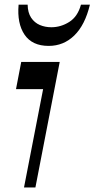

<svg xmlns="http://www.w3.org/2000/svg" viewBox="-20 -822 414 842"><path d="M85.3 0 169.1 -431.2H50.2L73.1 -550.5H241.9L135.3 0ZM193.6 -620.7Q121.1 -620.7 87.7 -669.9Q54.3 -719.2 61.6 -801.6H101.2Q101.8 -766.5 116.5 -744.4Q131.2 -722.4 154.6 -712.4Q178 -702.5 205 -702.5Q246.8 -702.5 283.7 -725.8Q320.6 -749 335.1 -801.6H374.3Q353 -712.4 305.9 -666.5Q258.9 -620.7 193.6 -620.7Z"/></svg>

Font: Savate ExtraLight
Style: Italic
Weight: 200
Italic angle: -11°
Designer: Max Esnée
Foundry: Plomb Type
Version: Version 2.000